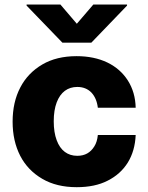

<svg xmlns="http://www.w3.org/2000/svg" viewBox="-20 -794 637 825"><path d="M309.6 10.3Q223.1 10.3 162.1 -25.4Q99.1 -62 66.9 -124.5Q34.2 -188 34.2 -271Q34.2 -355.5 67.4 -418.5Q99.6 -480.5 162.1 -517.1Q223.1 -552.7 309.1 -552.7Q384.3 -552.7 441.4 -525.4Q497.1 -498.5 529.3 -448.2Q561.5 -397.5 563 -331.1H400.4Q395.5 -372.1 372.6 -396.5Q349.1 -420.4 312 -420.4Q281.2 -420.4 258.8 -403.8Q236.3 -387.2 223.6 -354Q210.9 -320.3 210.9 -272.9Q210.9 -225.1 223.6 -191.4Q235.8 -158.2 258.8 -141.1Q281.2 -124.5 312 -124.5Q336.9 -124.5 355 -134.8Q373 -145 385.3 -165Q397.5 -184.1 400.4 -213.9H563Q560.1 -146 529.3 -95.7Q498 -45.4 442.4 -17.6Q388.2 10.3 309.6 10.3ZM94.2 -774.4H239.7L310.1 -691.9L380.9 -774.4H525.9V-770L372.6 -610.8H248L94.2 -770Z"/></svg>

Font: My Font
Style: Regular
Weight: 500
Designer: Rasmus Andersson
Foundry: rsms
Version: Version 0.001